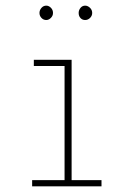

<svg xmlns="http://www.w3.org/2000/svg" viewBox="-20 -661 478 681"><path d="M94 0V-22H209V-427H100V-449H234V-22H340V0ZM144 -590Q134 -590 127 -597.5Q120 -605 120 -615Q120 -625 127 -633Q134 -641 144 -641Q153 -641 160.5 -633.5Q168 -626 168 -615Q168 -605 160.5 -597.5Q153 -590 144 -590ZM282 -590Q272 -590 265.5 -597Q259 -604 259 -615Q259 -625 265.5 -633Q272 -641 282 -641Q291 -641 299 -633.5Q307 -626 307 -615Q307 -605 299.5 -597.5Q292 -590 282 -590Z"/></svg>

Font: Inconsolata SemiCondensed ExtraLight
Style: Regular
Weight: 200
Width: 4
Monospace: yes
Designer: Raph Levien, Cyreal, Brenton Simpson
Foundry: Raph Levien, Cyreal, Google
Version: Version 3.100; ttfautohint (v1.8.4.7-5d5b)